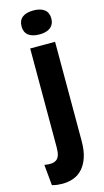

<svg xmlns="http://www.w3.org/2000/svg" viewBox="-164 -744 513 946"><g transform="rotate(-15 92.5 -271.0)"><path d="M30 160Q18 160 5 158.5Q-8 157 -22 153L-32 47Q9 55 29 41Q49 27 49 -19V-525H176V-20Q176 28 165 62Q154 96 134.5 118Q115 140 88.5 150Q62 160 30 160ZM112 -580Q75 -580 55.5 -595.5Q36 -611 36 -641Q36 -671 55.5 -686.5Q75 -702 112 -702Q149 -702 168.5 -686.5Q188 -671 188 -641Q188 -612 168.5 -596Q149 -580 112 -580Z"/></g></svg>

Font: Bricolage Grotesque 72pt SemiCondensed SemiBold
Style: Regular
Weight: 600
Width: 4
Designer: Mathieu Triay
Foundry: Atelier Triay
Version: Version 1.001;gftools[0.9.33.dev8+g029e19f]